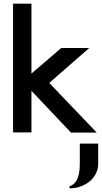

<svg xmlns="http://www.w3.org/2000/svg" viewBox="-20 -720 555 1044"><path d="M514 169Q514 198 502 222.5Q490 247 469 265Q448 283 419 293.5Q390 304 358 304V293Q370 289 380 281Q390 273 397.5 259Q405 245 409.5 223.5Q414 202 414 169V61H514ZM506 1H366L151 -226V0H51V-700H151V-320L313 -459H465L248 -269Z"/></svg>

Font: Railway
Style: Regular
Weight: 400
Version: 1.000